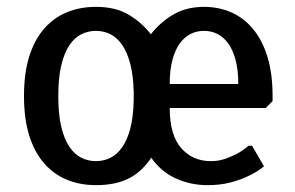

<svg xmlns="http://www.w3.org/2000/svg" viewBox="-20 -530 860 560"><path d="M420 -430Q446 -464 484.5 -487Q523 -510 575 -510Q618 -510 654.5 -494Q691 -478 718 -445.5Q745 -413 760 -364.5Q775 -316 775 -250V-235L755 -215H475Q475 -136 508.5 -98Q542 -60 595 -60Q618 -60 637.5 -67Q657 -74 672 -82Q690 -92 705 -105H715L750 -45Q731 -29 705 -17Q683 -6 653 2Q623 10 585 10Q536 10 493 -9.5Q450 -29 421 -70Q394 -29 355.5 -9.5Q317 10 260 10Q213 10 174.5 -6Q136 -22 108 -54.5Q80 -87 65 -135.5Q50 -184 50 -250Q50 -316 65 -364.5Q80 -413 108 -445.5Q136 -478 174.5 -494Q213 -510 260 -510Q317 -510 355.5 -487Q394 -464 420 -430ZM260 -60Q282 -60 301.5 -69.5Q321 -79 336 -100Q351 -121 360 -155Q369 -189 370 -239V-250V-260Q369 -309 360 -343.5Q351 -378 336 -399.5Q321 -421 301.5 -430.5Q282 -440 260 -440Q237 -440 217 -430Q197 -420 182 -397.5Q167 -375 158.5 -338.5Q150 -302 150 -250Q150 -197 158.5 -161Q167 -125 182 -102.5Q197 -80 217 -70Q237 -60 260 -60ZM575 -440Q554 -440 536 -431Q518 -422 504.5 -403.5Q491 -385 483 -355.5Q475 -326 475 -285H675Q675 -326 667 -355.5Q659 -385 645.5 -403.5Q632 -422 614 -431Q596 -440 575 -440Z"/></svg>

Font: Scada
Style: Regular
Weight: 400
Designer: Jovanny Lemonad
Foundry: Jovanny Lemonad
Version: Version 3.005; ttfautohint (v0.91) -l 8 -r 50 -G 200 -x 0 -w